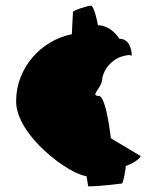

<svg xmlns="http://www.w3.org/2000/svg" viewBox="-20 -633 563 679"><path d="M37 -275C37 -153 225 -16 286 -10L292 26C336 26 411 16 411 16C416 16 425 -38 425 -46C465 -60 482 -82 476 -82L372 -144C372 -144 356 -294 329 -294C296 -294 342 -322 342 -357C348 -392 380 -426 414 -434C440 -442 446 -436 446 -436C446 -436 447 -496 402 -496C402 -496 376 -542 326 -544C326 -552 312 -613 302 -613C292 -613 238 -597 238 -590L234 -512C124 -490 37 -392 37 -275Z"/></svg>

Font: Ampere
Style: SC
Weight: 400
Version: Version 1